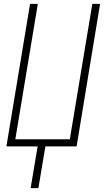

<svg xmlns="http://www.w3.org/2000/svg" viewBox="-20 -755 540 990"><path d="M138 215 174 0H13L135 -735H175L59 -37H340L456 -735H496L375 0H214L178 215Z"/></svg>

Font: Iosevka SS04 Extralight
Style: Italic
Weight: 200
Italic angle: -9°
Monospace: yes
Designer: Belleve Invis
Foundry: Belleve Invis
Version: Version 19.0.0; ttfautohint (v1.8.4)